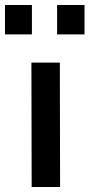

<svg xmlns="http://www.w3.org/2000/svg" viewBox="-51 -750 359 770"><path d="M-31 -730H77V-612H-31ZM178 -730H288V-612H178ZM75 -499H189L190 0H76Z"/></svg>

Font: Panefresco 800wt
Style: Regular
Weight: 800
Designer: Campivisivi
Foundry: Campivisivi & Chank Co
Version: Version 1.001